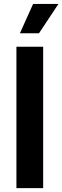

<svg xmlns="http://www.w3.org/2000/svg" viewBox="-20 -968 321 988"><path d="M202.1 -727.5H64.5V0H202.1ZM82.5 -796.9H180.7L280.8 -947.8H150.4Z"/></svg>

Font: Raveo SemiBold
Style: Regular
Weight: 600
Designer: Jakub Foglar, Rasmus Andersson (Inter)
Foundry: Jakubfoglar.com
Version: Version 1.100;Glyphs 3.2.3 (3260)